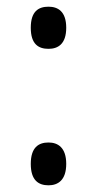

<svg xmlns="http://www.w3.org/2000/svg" viewBox="-20 -547 290 574"><path d="M125 -401C153 -401 178 -415 178 -464C178 -513 153 -527 125 -527C95 -527 72 -513 72 -464C72 -415 95 -401 125 -401ZM125 7C153 7 178 -8 178 -57C178 -106 153 -121 125 -121C95 -121 72 -106 72 -57C72 -8 95 7 125 7Z"/></svg>

Font: Noto Serif Sinhala ExtraCondensed
Style: Regular
Weight: 400
Width: 2
Designer: Jelle Bosma - Monotype Design Team
Foundry: Monotype Imaging Inc.
Version: Version 2.007